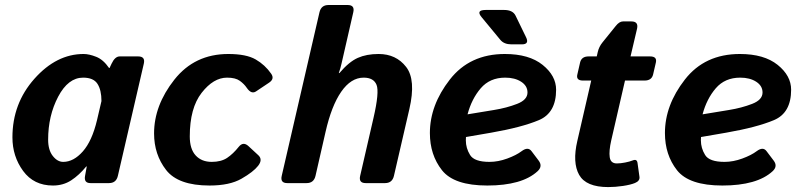

<svg xmlns="http://www.w3.org/2000/svg" viewBox="-20 -741 3244 777"><path d="M30.3 -185.1Q30.3 -322.3 119.4 -422.4Q208.5 -522.5 318.4 -522.5Q340.3 -522.5 369.1 -511.2Q397.9 -500 421.4 -465.8H423.3L431.6 -483.4Q445.3 -512.7 464.4 -512.7H539.1Q568.8 -512.7 562 -483.4L457 -29.3Q450.2 0 420.9 0H346.2Q318.8 0 324.2 -29.3L331.1 -67.4H329.1Q300.3 -32.2 268.1 -11.2Q235.8 9.8 194.3 9.8Q116.7 9.8 73.5 -49.3Q30.3 -108.4 30.3 -185.1ZM174.8 -175.8Q174.8 -133.8 193.6 -109.9Q212.4 -85.9 235.8 -85.9Q277.8 -85.9 315.2 -128.2Q352.5 -170.4 372.6 -254.9L390.6 -332Q390.6 -376.5 374.5 -401.6Q358.4 -426.8 316.4 -426.8Q255.9 -426.8 215.3 -349.6Q174.8 -272.5 174.8 -175.8Z M603.5 -201.2Q603.5 -314.5 685.5 -418.5Q767.6 -522.5 903.8 -522.5Q976.6 -522.5 1014.6 -500.5Q1052.7 -478.5 1077.6 -442.4Q1091.8 -421.9 1069.3 -406.7L1016.1 -371.1Q997.1 -358.4 978.5 -385.7Q968.3 -400.9 950.7 -413.8Q933.1 -426.8 898.9 -426.8Q843.8 -426.8 795.9 -365.2Q748 -303.7 748 -189Q748 -137.7 772 -111.8Q795.9 -85.9 836.9 -85.9Q875 -85.9 899.2 -102.1Q923.3 -118.2 946.3 -147Q964.4 -169.4 985.8 -149.4L1025.4 -112.8Q1044.4 -95.2 1024.4 -69.8Q1005.4 -45.4 957.3 -17.8Q909.2 9.8 828.1 9.8Q701.2 9.8 652.3 -53Q603.5 -115.7 603.5 -201.2Z M1142.6 0Q1113.3 0 1120.1 -29.3L1272.9 -691.4Q1279.8 -720.7 1309.1 -720.7H1387.2Q1416.5 -720.7 1409.7 -691.4L1362.3 -484.4Q1357.9 -464.4 1351.1 -445.3H1353.5Q1392.6 -491.2 1428 -506.8Q1463.4 -522.5 1512.2 -522.5Q1583 -522.5 1623.5 -470.2Q1664.1 -418 1636.7 -299.8L1574.2 -29.3Q1567.4 0 1538.1 0H1460Q1430.7 0 1437.5 -29.3L1491.7 -264.6Q1515.6 -368.2 1503.9 -397.5Q1492.2 -426.8 1451.7 -426.8Q1400.4 -426.8 1360.8 -369.6Q1321.3 -312.5 1297.4 -207L1256.8 -29.3Q1250 0 1220.7 0Z M1928.7 -671.9Q1904.8 -700.7 1945.8 -700.7H2020Q2055.2 -700.7 2066.4 -677.7L2108.9 -590.3Q2123 -561.5 2091.8 -561.5H2049.8Q2020 -561.5 2004.9 -579.6ZM1719.7 -202.6Q1719.7 -315.4 1800.3 -418.9Q1880.9 -522.5 2022.9 -522.5Q2121.1 -522.5 2175.8 -478.5Q2230.5 -434.6 2230.5 -377.9Q2230.5 -284.2 2160.9 -254.9Q2091.3 -225.6 1967.8 -204.1L1865.7 -186.5Q1865.2 -180.2 1865.2 -172.9Q1865.2 -141.6 1882.3 -113.8Q1899.4 -85.9 1960.9 -85.9Q1996.1 -85.9 2032.7 -99.4Q2069.3 -112.8 2091.3 -129.4Q2116.7 -148.4 2130.9 -129.4L2159.7 -91.3Q2177.2 -68.4 2155.8 -48.3Q2124 -19 2072.8 -4.6Q2021.5 9.8 1952.1 9.8Q1817.4 9.8 1768.6 -52.2Q1719.7 -114.3 1719.7 -202.6ZM1872.1 -278.3 1979 -295.9Q2030.3 -304.2 2072.5 -320.6Q2114.7 -336.9 2114.7 -366.7Q2114.7 -393.6 2089.1 -410.2Q2063.5 -426.8 2024.4 -426.8Q1962.4 -426.8 1925.5 -383.8Q1888.7 -340.8 1872.1 -278.3Z M2339.4 -415Q2310.5 -415 2316.4 -439.5L2327.6 -488.3Q2333.5 -512.7 2361.8 -512.7H2395L2398.9 -529.8Q2403.8 -551.8 2418.5 -569.8L2471.7 -635.7Q2486.3 -654.3 2501 -654.3H2535.2Q2564.5 -654.3 2558.1 -625L2531.7 -512.7H2610.8Q2639.6 -512.7 2634.3 -488.3L2623 -439.5Q2617.2 -415 2588.4 -415H2509.3L2453.6 -172.9Q2443.8 -129.9 2447.5 -104.7Q2451.2 -79.6 2476.1 -79.6Q2491.2 -79.6 2509.8 -83.3Q2528.3 -86.9 2540.5 -91.8Q2558.1 -99.1 2560.1 -80.6L2567.9 -24.9Q2569.8 -8.8 2549.8 -0.5Q2532.2 6.8 2501 11.5Q2469.7 16.1 2441.4 16.1Q2351.6 16.1 2323.7 -33.4Q2295.9 -83 2316.4 -170.9L2372.6 -415Z M2670.9 -202.6Q2670.9 -315.4 2751.5 -418.9Q2832 -522.5 2974.1 -522.5Q3072.3 -522.5 3127 -478.5Q3181.6 -434.6 3181.6 -377.9Q3181.6 -284.2 3112.1 -254.9Q3042.5 -225.6 2918.9 -204.1L2816.9 -186.5Q2816.4 -180.2 2816.4 -172.9Q2816.4 -141.6 2833.5 -113.8Q2850.6 -85.9 2912.1 -85.9Q2947.3 -85.9 2983.9 -99.4Q3020.5 -112.8 3042.5 -129.4Q3067.9 -148.4 3082 -129.4L3110.8 -91.3Q3128.4 -68.4 3106.9 -48.3Q3075.2 -19 3023.9 -4.6Q2972.7 9.8 2903.3 9.8Q2768.6 9.8 2719.7 -52.2Q2670.9 -114.3 2670.9 -202.6ZM2823.2 -278.3 2930.2 -295.9Q2981.4 -304.2 3023.7 -320.6Q3065.9 -336.9 3065.9 -366.7Q3065.9 -393.6 3040.3 -410.2Q3014.6 -426.8 2975.6 -426.8Q2913.6 -426.8 2876.7 -383.8Q2839.8 -340.8 2823.2 -278.3Z"/></svg>

Font: Istok
Style: Bold Italic
Weight: 700
Italic angle: -13°
Designer: Andrey V. Panov
Foundry: Andrey V. Panov
Version: Version 1.0.3